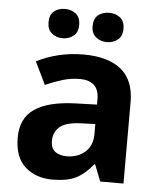

<svg xmlns="http://www.w3.org/2000/svg" viewBox="-54 -799 711 855"><g transform="rotate(5 302.0 -371.0)"><path d="M302 -557Q412 -557 470.5 -509.5Q529 -462 529 -364V0H425L396 -74H392Q357 -30 318 -10Q279 10 211 10Q138 10 90 -32.5Q42 -75 42 -163Q42 -250 103 -291.5Q164 -333 286 -337L381 -340V-364Q381 -407 358.5 -427Q336 -447 296 -447Q256 -447 218 -435.5Q180 -424 142 -407L93 -508Q137 -531 190.5 -544Q244 -557 302 -557ZM323 -251Q251 -249 223 -225Q195 -201 195 -162Q195 -128 215 -113.5Q235 -99 267 -99Q315 -99 348 -127.5Q381 -156 381 -208V-253ZM134 -686Q134 -721 154 -736.5Q174 -752 202 -752Q230 -752 250.5 -736.5Q271 -721 271 -686Q271 -653 250.5 -637Q230 -621 202 -621Q174 -621 154 -637.5Q134 -654 134 -686ZM331 -686Q331 -721 351 -736.5Q371 -752 400 -752Q428 -752 448.5 -736.5Q469 -721 469 -686Q469 -653 448.5 -637Q428 -621 400 -621Q372 -621 351.5 -637.5Q331 -654 331 -686Z"/></g></svg>

Font: Noto Sans Adlam Unjoined
Style: Bold
Weight: 700
Version: Version 3.001